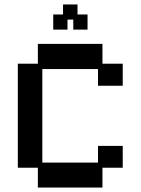

<svg xmlns="http://www.w3.org/2000/svg" viewBox="-20 -830 632 862"><path d="M150 12V-77H60V-544H150V-633H440V-544H531V-445H420V-520H170V-100H420V-175H531V-77H440V12ZM219 -697V-765H263V-810H328V-765H373V-697H309V-742H283V-697Z"/></svg>

Font: Pixelify Sans Medium
Style: Regular
Weight: 500
Designer: Stefie Justprince
Foundry: Typecalism Foundryline
Version: Version 1.000;February 13, 2025;FontCreator 15.0.0.3015 64-b